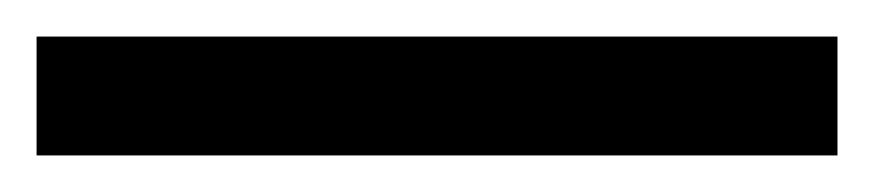

<svg xmlns="http://www.w3.org/2000/svg" viewBox="-22 70 478 105"><path d="M436 155H-2V90H436Z"/></svg>

Font: Noto Sans Medium
Style: Regular
Weight: 500
Designer: Monotype Design Team
Foundry: Monotype Imaging Inc.
Version: Version 2.007